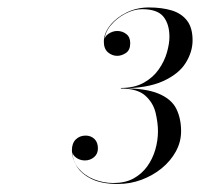

<svg xmlns="http://www.w3.org/2000/svg" viewBox="-20 -932 524 502"><path d="M288.5 -451Q246 -451 219.5 -464Q193 -477 180.5 -497.2Q168 -517.5 168 -539Q168 -557.5 178.2 -567.5Q188.5 -577.5 204 -577.5Q217.5 -577.5 226.8 -568.8Q236 -560 236 -544Q236 -529.5 225.8 -521Q215.5 -512.5 202 -512.5Q189 -512.5 178.8 -520Q168.5 -527.5 168.5 -539H169Q169 -511 185 -492Q201 -473 225.5 -463.2Q250 -453.5 276.5 -453.5Q307 -453.5 328.8 -465.2Q350.5 -477 364.8 -496.8Q379 -516.5 386 -540.5Q393 -564.5 393 -589Q393 -611 386.8 -637.2Q380.5 -663.5 359.8 -682Q339 -700.5 296 -700.5V-701.5Q360.5 -701.5 394.5 -687.2Q428.5 -673 441 -647.5Q453.5 -622 453.5 -589Q453.5 -561 439.8 -536Q426 -511 402.8 -492Q379.5 -473 350 -462Q320.5 -451 288.5 -451ZM296 -701V-702Q331.5 -702 356 -715.8Q380.5 -729.5 395.2 -750.8Q410 -772 416.5 -795Q423 -818 423 -835.5Q423 -869 407.2 -888.5Q391.5 -908 351.5 -908Q330 -908 307.2 -896Q284.5 -884 268.8 -864.8Q253 -845.5 253 -823H252.5Q252.5 -836.5 263.8 -843.8Q275 -851 286.5 -851Q300 -851 310.2 -843Q320.5 -835 320.5 -819Q320.5 -801 309.2 -793.5Q298 -786 286.5 -786Q273 -786 262.2 -795.2Q251.5 -804.5 251.5 -823Q251.5 -845 267.8 -865.5Q284 -886 310.8 -899.2Q337.5 -912.5 369.5 -912.5Q403 -912.5 428.8 -904.8Q454.5 -897 469 -878.2Q483.5 -859.5 483.5 -826.5Q483.5 -796.5 465.5 -767.5Q447.5 -738.5 406.2 -719.8Q365 -701 296 -701Z"/></svg>

Font: Bodoni Moda 96pt
Style: Italic
Weight: 400
Italic angle: -13°
Version: Version 2.004